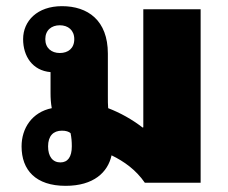

<svg xmlns="http://www.w3.org/2000/svg" viewBox="-20 -593 740 623"><path d="M450 0H631V-563H445V-180L443 -179C408 -206 370 -227 331 -242C330 -253 330 -266 330 -281V-419C330 -527 265 -573 181 -573C101 -573 55 -525 55 -466C55 -411 85 -364 144 -359V-292C144 -274 145 -258 148 -242C84 -229 50 -177 50 -118C50 -41 96 10 193 10C284 10 330 -34 342 -89C383 -69 421 -42 450 0ZM174 -421C147 -421 127 -437 127 -466C127 -495 147 -511 174 -511C201 -511 221 -495 221 -466C221 -436 201 -421 174 -421ZM176 -66C151 -66 136 -85 136 -118C136 -152 153 -169 181 -169C194 -169 203 -166 209 -161C212 -146 213 -134 213 -118C213 -84 200 -66 176 -66Z"/></svg>

Font: Noto Sans Thai Looped Black
Style: Regular
Weight: 900
Designer: Sasikarn Vongin, Ben Mitchell
Foundry: The Fontpad Ltd
Version: Version 1.001